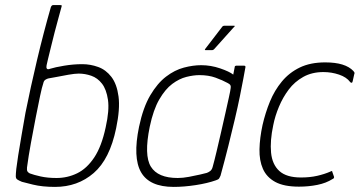

<svg xmlns="http://www.w3.org/2000/svg" viewBox="-20 -728 1412 754"><path d="M196 6Q146 6 109.5 -3Q73 -12 66 -14Q54 -19 48 -23Q42 -27 42 -36Q42 -45 44 -65Q46 -82 51.5 -118Q57 -154 65 -199Q73 -244 80 -285Q100 -385 125.5 -492.5Q151 -600 180 -701Q181 -703 183 -705.5Q185 -708 189 -708H217Q223 -708 222.5 -705Q222 -702 221 -699Q217 -683 209.5 -657Q202 -631 194.5 -601Q187 -571 180 -543Q173 -515 168.5 -496Q164 -477 163 -472Q161 -463 164 -458.5Q167 -454 177 -458Q196 -464 232 -470Q268 -476 303 -476Q335 -476 365.5 -465Q396 -454 417.5 -426Q439 -398 445.5 -349Q452 -300 436 -224Q411 -103 348 -48.5Q285 6 196 6ZM202 -29Q245 -29 283 -47.5Q321 -66 350 -109.5Q379 -153 395 -228Q410 -295 404 -336Q398 -377 380.5 -399.5Q363 -422 338.5 -430.5Q314 -439 289 -439Q274 -439 248.5 -434.5Q223 -430 200.5 -425.5Q178 -421 170 -420Q165 -419 158.5 -415Q152 -411 150 -401Q145 -387 137.5 -351.5Q130 -316 120.5 -267.5Q111 -219 101.5 -167Q92 -115 86 -70Q85 -59 88 -54.5Q91 -50 97 -47Q113 -41 140 -35Q167 -29 202 -29Z M662 6Q567 6 534 -51.5Q501 -109 526 -230Q542 -306 570 -353.5Q598 -401 632 -427Q666 -453 702 -462.5Q738 -472 770 -472Q808 -472 844.5 -459.5Q881 -447 896 -435L902 -466Q902 -468 904 -469Q906 -470 907 -470H939Q944 -470 944 -465Q941 -448 935.5 -418.5Q930 -389 922 -349.5Q914 -310 902.5 -261Q891 -212 877 -156Q863 -100 846 -38Q844 -33 841 -28Q838 -23 828 -20Q794 -8 748 -1Q702 6 662 6ZM678 -29Q698 -29 722 -33.5Q746 -38 765.5 -42.5Q785 -47 792 -49Q798 -51 805 -56Q812 -61 815 -72Q822 -97 830.5 -133Q839 -169 848 -208Q857 -247 865 -283Q873 -319 879 -346Q885 -373 886 -383Q887 -390 884.5 -394Q882 -398 874 -402Q854 -413 826.5 -423Q799 -433 763 -433Q740 -433 712 -426Q684 -419 656.5 -398.5Q629 -378 605.5 -337.5Q582 -297 568 -230Q545 -118 572.5 -73.5Q600 -29 678 -29ZM788 -531Q784 -531 784.5 -533Q785 -535 786 -536L852 -622Q855 -627 862 -627H899Q902 -627 902 -625.5Q902 -624 899 -622L821 -535Q819 -533 817 -532Q815 -531 813 -531Z M1154 5Q1095 5 1061 -13.5Q1027 -32 1012.5 -65Q998 -98 999 -142Q1000 -186 1011 -237Q1022 -285 1040 -329Q1058 -373 1087 -408Q1116 -443 1157.5 -463Q1199 -483 1257 -483Q1297 -483 1324.5 -474.5Q1352 -466 1368 -449Q1371 -445 1372 -443Q1373 -441 1371 -436L1365 -409Q1364 -403 1360.5 -403Q1357 -403 1355 -406Q1341 -425 1311.5 -435Q1282 -445 1250 -445Q1205 -445 1171 -426Q1137 -407 1114 -376.5Q1091 -346 1075.5 -309Q1060 -272 1053 -236Q1040 -175 1044.5 -128.5Q1049 -82 1077 -56.5Q1105 -31 1162 -31Q1197 -31 1225.5 -37.5Q1254 -44 1277 -54Q1285 -59 1285 -53L1292 -33Q1292 -30 1290.5 -28Q1289 -26 1286 -25Q1261 -9 1226.5 -2Q1192 5 1154 5Z"/></svg>

Font: Glory Thin ExtraLight
Style: Italic
Weight: 250
Italic angle: -12°
Version: Version 1.011